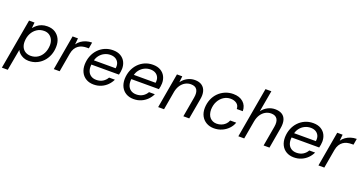

<svg xmlns="http://www.w3.org/2000/svg" viewBox="-55 -1539 4890 2579"><g transform="rotate(20 2389.5 -250.0)"><path d="M-14 220 113 -499H191L183 -417Q204 -443 231 -464.5Q258 -486 293.5 -498.5Q329 -511 373 -511Q439 -511 484.5 -482Q530 -453 554 -404Q578 -355 576 -292Q575 -227 553 -171.5Q531 -116 492.5 -75Q454 -34 402.5 -11Q351 12 289 12Q249 12 216 -2Q183 -16 159.5 -37.5Q136 -59 125 -84L70 220ZM294 -61Q350 -61 394 -89.5Q438 -118 463 -168Q488 -218 490 -281Q491 -327 474 -362.5Q457 -398 426 -418Q395 -438 352 -438Q295 -438 250.5 -408.5Q206 -379 180 -328.5Q154 -278 153 -214Q152 -169 169 -134Q186 -99 218.5 -80Q251 -61 294 -61Z M648 0 735 -499H812L803 -410Q825 -442 856 -464Q887 -486 926 -498.5Q965 -511 1010 -511L995 -423H969Q935 -423 904.5 -415.5Q874 -408 848.5 -390Q823 -372 805 -342.5Q787 -313 779 -269L732 0Z M1219 12Q1157 12 1111 -15Q1065 -42 1040.5 -90.5Q1016 -139 1017 -204Q1019 -269 1041 -324.5Q1063 -380 1102.5 -422Q1142 -464 1195 -487.5Q1248 -511 1311 -511Q1377 -511 1421.5 -484.5Q1466 -458 1488 -414Q1510 -370 1509 -316Q1509 -297 1505 -273Q1501 -249 1496 -230H1083L1094 -295H1425Q1432 -342 1417 -374Q1402 -406 1372 -423Q1342 -440 1300 -440Q1257 -440 1217 -421Q1177 -402 1148 -365Q1119 -328 1109 -272L1104 -244Q1094 -190 1106.5 -148Q1119 -106 1151.5 -82.5Q1184 -59 1232 -59Q1285 -59 1324 -83Q1363 -107 1385 -147H1468Q1447 -102 1411 -66Q1375 -30 1326.5 -9Q1278 12 1219 12Z M1790 12Q1728 12 1682 -15Q1636 -42 1611.5 -90.5Q1587 -139 1588 -204Q1590 -269 1612 -324.5Q1634 -380 1673.5 -422Q1713 -464 1766 -487.5Q1819 -511 1882 -511Q1948 -511 1992.5 -484.5Q2037 -458 2059 -414Q2081 -370 2080 -316Q2080 -297 2076 -273Q2072 -249 2067 -230H1654L1665 -295H1996Q2003 -342 1988 -374Q1973 -406 1943 -423Q1913 -440 1871 -440Q1828 -440 1788 -421Q1748 -402 1719 -365Q1690 -328 1680 -272L1675 -244Q1665 -190 1677.5 -148Q1690 -106 1722.5 -82.5Q1755 -59 1803 -59Q1856 -59 1895 -83Q1934 -107 1956 -147H2039Q2018 -102 1982 -66Q1946 -30 1897.5 -9Q1849 12 1790 12Z M2140 0 2227 -499H2303L2293 -411Q2325 -457 2375 -484Q2425 -511 2482 -511Q2544 -511 2582.5 -483.5Q2621 -456 2634.5 -407.5Q2648 -359 2636 -294L2584 0H2500L2550 -285Q2563 -359 2538.5 -399Q2514 -439 2450 -439Q2408 -439 2371.5 -419Q2335 -399 2309 -362Q2283 -325 2271 -270L2224 0Z M2939 12Q2877 12 2829.5 -15.5Q2782 -43 2756.5 -91.5Q2731 -140 2732 -205Q2734 -272 2757 -328Q2780 -384 2821 -425Q2862 -466 2915.5 -488.5Q2969 -511 3030 -511Q3120 -511 3173 -464Q3226 -417 3227 -337H3141Q3140 -388 3104.5 -413.5Q3069 -439 3018 -439Q2964 -439 2919.5 -410Q2875 -381 2848 -330.5Q2821 -280 2819 -213Q2819 -177 2828.5 -148Q2838 -119 2856 -99.5Q2874 -80 2898.5 -69.5Q2923 -59 2952 -59Q2986 -59 3017.5 -70.5Q3049 -82 3073.5 -105Q3098 -128 3111 -162H3197Q3179 -111 3141 -72Q3103 -33 3051 -10.5Q2999 12 2939 12Z M3286 0 3412 -720H3496L3442 -414Q3475 -460 3524.5 -485.5Q3574 -511 3628 -511Q3687 -511 3726 -487.5Q3765 -464 3780 -416Q3795 -368 3782 -294L3731 0H3647L3697 -285Q3710 -361 3684 -400Q3658 -439 3597 -439Q3554 -439 3516.5 -418Q3479 -397 3453 -358Q3427 -319 3416 -261L3370 0Z M4081 12Q4019 12 3973 -15Q3927 -42 3902.5 -90.5Q3878 -139 3879 -204Q3881 -269 3903 -324.5Q3925 -380 3964.5 -422Q4004 -464 4057 -487.5Q4110 -511 4173 -511Q4239 -511 4283.5 -484.5Q4328 -458 4350 -414Q4372 -370 4371 -316Q4371 -297 4367 -273Q4363 -249 4358 -230H3945L3956 -295H4287Q4294 -342 4279 -374Q4264 -406 4234 -423Q4204 -440 4162 -440Q4119 -440 4079 -421Q4039 -402 4010 -365Q3981 -328 3971 -272L3966 -244Q3956 -190 3968.5 -148Q3981 -106 4013.5 -82.5Q4046 -59 4094 -59Q4147 -59 4186 -83Q4225 -107 4247 -147H4330Q4309 -102 4273 -66Q4237 -30 4188.5 -9Q4140 12 4081 12Z M4431 0 4518 -499H4595L4586 -410Q4608 -442 4639 -464Q4670 -486 4709 -498.5Q4748 -511 4793 -511L4778 -423H4752Q4718 -423 4687.5 -415.5Q4657 -408 4631.5 -390Q4606 -372 4588 -342.5Q4570 -313 4562 -269L4515 0Z"/></g></svg>

Font: DM Sans 20pt
Style: Italic
Weight: 400
Italic angle: -10°
Version: Version 4.004;gftools[0.9.30]